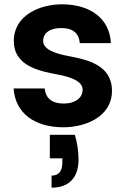

<svg xmlns="http://www.w3.org/2000/svg" viewBox="-20 -582 584 890"><path d="M44 -392C44 -277 159 -253 250 -236C313 -224 363 -204 363 -166C363 -128 328 -102 276 -102C222 -102 192 -125 187 -172H43C51 -56 142 8 274 8C377 8 499 -41 499 -161C499 -282 383 -306 293 -323C230 -335 180 -355 180 -392C180 -429 211 -452 264 -452C317 -452 346 -429 350 -382H494C489 -493 402 -562 267 -562C164 -562 44 -511 44 -392ZM211 152H269V171C269 212 252 232 219 232V288C302 288 344 239 344 158C344 118 338 80 327 43H211Z"/></svg>

Font: Matrixport Bold
Style: Regular
Weight: 600
Designer: Ninad Kale (Devanagari), Jonny Pinhorn (Latin)
Foundry: Indian Type Foundry
Version: Version 2.000;PS 1.0;hotconv 1.0.79;makeotf.lib2.5.61930; tt